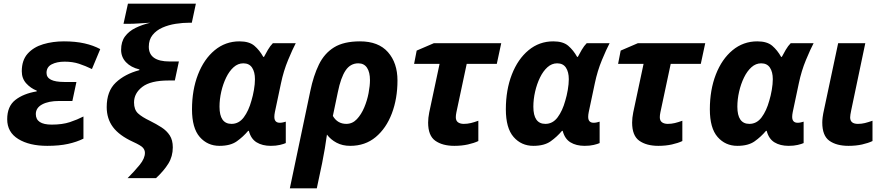

<svg xmlns="http://www.w3.org/2000/svg" viewBox="-20 -780 4794 1040"><path d="M236 10Q139 10 79 -27Q19 -64 19 -134Q19 -204 63 -238.5Q107 -273 179 -285V-289Q146 -302 122 -328.5Q98 -355 98 -394Q98 -454 130 -489.5Q162 -525 214 -540.5Q266 -556 326 -556Q389 -556 437.5 -545Q486 -534 523 -514L478 -406Q443 -423 408.5 -434.5Q374 -446 330 -446Q288 -446 260 -431.5Q232 -417 232 -385Q232 -336 328 -336H394L372 -233H300Q243 -233 208.5 -214.5Q174 -196 174 -162Q174 -105 260 -105Q318 -105 358.5 -118.5Q399 -132 432 -149V-29Q396 -11 348.5 -0.5Q301 10 236 10Z M671 185Q709 147 737 112.5Q765 78 765 48Q765 33 754.5 20.5Q744 8 700 -12Q626 -46 592 -91.5Q558 -137 558 -200Q558 -286 607 -332.5Q656 -379 735 -400V-404Q689 -415 662.5 -443Q636 -471 636 -510Q636 -554 657 -582.5Q678 -611 713.5 -628.5Q749 -646 794 -657Q759 -655 730.5 -653Q702 -651 675 -651H649L673 -760H1041L1019 -657H1007Q970 -657 931.5 -651Q893 -645 860 -630.5Q827 -616 806.5 -590.5Q786 -565 786 -527Q786 -447 899 -447H949L927 -344H893Q796 -344 751 -309.5Q706 -275 706 -225Q706 -186 727.5 -166Q749 -146 793 -125Q827 -108 855 -90Q883 -72 899.5 -46.5Q916 -21 916 18Q916 67 892 106Q868 145 825 185Z M1169 10Q1104 10 1062 -38Q1020 -86 1020 -188Q1020 -293 1052.5 -376.5Q1085 -460 1143 -508Q1201 -556 1277 -556Q1330 -556 1358 -532Q1386 -508 1406 -472H1410Q1418 -488 1431 -510Q1444 -532 1458 -546H1582Q1565 -514 1540.5 -455Q1516 -396 1502 -329L1469 -173Q1466 -158 1466 -147Q1466 -115 1496 -115Q1504 -115 1513 -117Q1522 -119 1528 -121V-5Q1517 0 1496 5Q1475 10 1447 10Q1401 10 1370 -9Q1339 -28 1328 -71H1324Q1297 -39 1262.5 -14.5Q1228 10 1169 10ZM1234 -109Q1274 -109 1300.5 -144.5Q1327 -180 1342 -235Q1350 -261 1355.5 -293Q1361 -325 1361 -351Q1361 -390 1345.5 -413.5Q1330 -437 1298 -437Q1269 -437 1245.5 -416Q1222 -395 1205 -360Q1188 -325 1178.5 -283.5Q1169 -242 1169 -202Q1169 -109 1234 -109Z M1550 240 1661 -288Q1678 -370 1707.5 -430.5Q1737 -491 1789.5 -523.5Q1842 -556 1930 -556Q2030 -556 2081.5 -497.5Q2133 -439 2133 -344Q2133 -246 2102.5 -165.5Q2072 -85 2015 -37.5Q1958 10 1877 10Q1835 10 1803 -7Q1771 -24 1751 -51Q1746 -13 1739.5 24.5Q1733 62 1725 103L1696 240ZM1856 -109Q1889 -109 1913 -134.5Q1937 -160 1953 -198Q1969 -236 1976.5 -276Q1984 -316 1984 -346Q1984 -389 1968 -413Q1952 -437 1921 -437Q1878 -437 1852 -398.5Q1826 -360 1810 -281L1783 -152Q1808 -109 1856 -109Z M2237 -506 2330 -546H2695L2671 -434H2508L2452 -171Q2449 -156 2449 -145Q2449 -126 2461 -117.5Q2473 -109 2492 -109Q2512 -109 2530.5 -113.5Q2549 -118 2571 -126V-16Q2548 -5 2514.5 2.5Q2481 10 2441 10Q2377 10 2338 -17.5Q2299 -45 2299 -116Q2299 -141 2305 -171L2361 -434H2223Z M2869 10Q2804 10 2762 -38Q2720 -86 2720 -188Q2720 -293 2752.5 -376.5Q2785 -460 2843 -508Q2901 -556 2977 -556Q3030 -556 3058 -532Q3086 -508 3106 -472H3110Q3118 -488 3131 -510Q3144 -532 3158 -546H3282Q3265 -514 3240.5 -455Q3216 -396 3202 -329L3169 -173Q3166 -158 3166 -147Q3166 -115 3196 -115Q3204 -115 3213 -117Q3222 -119 3228 -121V-5Q3217 0 3196 5Q3175 10 3147 10Q3101 10 3070 -9Q3039 -28 3028 -71H3024Q2997 -39 2962.5 -14.5Q2928 10 2869 10ZM2934 -109Q2974 -109 3000.5 -144.5Q3027 -180 3042 -235Q3050 -261 3055.5 -293Q3061 -325 3061 -351Q3061 -390 3045.5 -413.5Q3030 -437 2998 -437Q2969 -437 2945.5 -416Q2922 -395 2905 -360Q2888 -325 2878.5 -283.5Q2869 -242 2869 -202Q2869 -109 2934 -109Z M3342 -506 3435 -546H3800L3776 -434H3613L3557 -171Q3554 -156 3554 -145Q3554 -126 3566 -117.5Q3578 -109 3597 -109Q3617 -109 3635.5 -113.5Q3654 -118 3676 -126V-16Q3653 -5 3619.5 2.5Q3586 10 3546 10Q3482 10 3443 -17.5Q3404 -45 3404 -116Q3404 -141 3410 -171L3466 -434H3328Z M3974 10Q3909 10 3867 -38Q3825 -86 3825 -188Q3825 -293 3857.5 -376.5Q3890 -460 3948 -508Q4006 -556 4082 -556Q4135 -556 4163 -532Q4191 -508 4211 -472H4215Q4223 -488 4236 -510Q4249 -532 4263 -546H4387Q4370 -514 4345.5 -455Q4321 -396 4307 -329L4274 -173Q4271 -158 4271 -147Q4271 -115 4301 -115Q4309 -115 4318 -117Q4327 -119 4333 -121V-5Q4322 0 4301 5Q4280 10 4252 10Q4206 10 4175 -9Q4144 -28 4133 -71H4129Q4102 -39 4067.5 -14.5Q4033 10 3974 10ZM4039 -109Q4079 -109 4105.5 -144.5Q4132 -180 4147 -235Q4155 -261 4160.5 -293Q4166 -325 4166 -351Q4166 -390 4150.5 -413.5Q4135 -437 4103 -437Q4074 -437 4050.5 -416Q4027 -395 4010 -360Q3993 -325 3983.5 -283.5Q3974 -242 3974 -202Q3974 -109 4039 -109Z M4576 10Q4511 10 4472.5 -17.5Q4434 -45 4434 -116Q4434 -128 4436 -145Q4438 -162 4445 -193L4520 -546H4667L4591 -184Q4585 -156 4585 -144Q4585 -109 4627 -109Q4647 -109 4665 -113.5Q4683 -118 4706 -126V-16Q4683 -5 4650 2.5Q4617 10 4576 10Z"/></svg>

Font: BC Sans
Style: Bold Italic
Weight: 700
Italic angle: -12°
Designer: Monotype Design Team
Province of B.C.
Foundry: Monotype Imaging Inc.
Version: Version 2.000;GOOG;noto-source:20170915:90ef993387c0